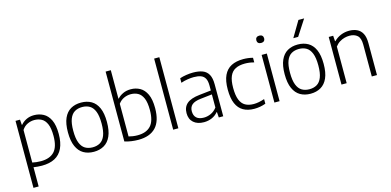

<svg xmlns="http://www.w3.org/2000/svg" viewBox="-87 -1348 4292 2108"><g transform="rotate(-15 2058.5 -294.0)"><path d="M80 220V-541.5H131L135.5 -481.5H140Q164.5 -511.5 203.2 -530.5Q242 -549.5 290.5 -549.5Q348.5 -549.5 396.5 -524Q444.5 -498.5 473 -439.5Q501.5 -380.5 501.5 -281Q501.5 -182.5 471 -118Q440.5 -53.5 381 -22.2Q321.5 9 234 9Q209.5 9 184.8 6.8Q160 4.5 139 1.5V220ZM235.5 -41.5Q337 -41.5 388.8 -96.2Q440.5 -151 440.5 -275Q440.5 -361.5 419.5 -409.8Q398.5 -458 362.2 -477.5Q326 -497 280 -497Q240.5 -497 202.5 -479.2Q164.5 -461.5 139 -422V-52Q158.5 -47.5 184.5 -44.5Q210.5 -41.5 235.5 -41.5Z M825 9.5Q758 9.5 708.2 -19.2Q658.5 -48 630.8 -109.8Q603 -171.5 603 -270.5Q603 -369 630.5 -430.5Q658 -492 707.8 -520.8Q757.5 -549.5 825 -549.5Q892 -549.5 941.8 -521Q991.5 -492.5 1019 -431Q1046.5 -369.5 1046.5 -270.5Q1046.5 -172 1019 -110.2Q991.5 -48.5 941.5 -19.5Q891.5 9.5 825 9.5ZM825 -41.5Q874 -41.5 910 -62.8Q946 -84 965.8 -134Q985.5 -184 985.5 -269Q985.5 -356 965.8 -406Q946 -456 910 -477.5Q874 -499 825 -499Q776 -499 739.8 -477.8Q703.5 -456.5 683.8 -406.8Q664 -357 664 -272Q664 -185 683.8 -134.8Q703.5 -84.5 739.5 -63Q775.5 -41.5 825 -41.5Z M1331 9Q1291.5 9 1251 3.2Q1210.5 -2.5 1175.5 -13.5V-808H1234.5V-485H1238.5Q1263.5 -513 1302.2 -531.2Q1341 -549.5 1391 -549.5Q1447.5 -549.5 1494.2 -523.8Q1541 -498 1569 -439.2Q1597 -380.5 1597 -281Q1597 -133 1529 -62Q1461 9 1331 9ZM1335.5 -41.5Q1433.5 -41.5 1484.8 -96.2Q1536 -151 1536 -275Q1536 -361.5 1515 -409.8Q1494 -458 1458 -477.5Q1422 -497 1377 -497Q1336.5 -497 1298.5 -479.8Q1260.5 -462.5 1234.5 -426V-55Q1254 -49.5 1280.5 -45.5Q1307 -41.5 1335.5 -41.5Z M1727 0V-808H1786V0Z M2076.5 8.5Q2002 8.5 1958.8 -29.8Q1915.5 -68 1915.5 -136.5Q1915.5 -206 1960.8 -244.8Q2006 -283.5 2104.5 -294L2258.5 -311L2263 -267L2107 -249.5Q2037.5 -242 2007 -215.5Q1976.5 -189 1976.5 -142Q1976.5 -92.5 2004.8 -66.5Q2033 -40.5 2088.5 -40.5Q2128 -40.5 2167.2 -57.8Q2206.5 -75 2237.5 -115V-365.5Q2237.5 -418 2221 -447Q2204.5 -476 2172.5 -487.5Q2140.5 -499 2093.5 -499Q2063 -499 2024.5 -493.2Q1986 -487.5 1947.5 -474V-525.5Q1980.5 -537 2021.5 -543.2Q2062.5 -549.5 2099 -549.5Q2163 -549.5 2207 -532.5Q2251 -515.5 2273.5 -474.8Q2296 -434 2296 -363.5V0H2245.5L2241 -62H2236.5Q2209.5 -28.5 2167.5 -10Q2125.5 8.5 2076.5 8.5Z M2648.5 9.5Q2575.5 9.5 2524.2 -19.5Q2473 -48.5 2446.2 -110Q2419.5 -171.5 2419.5 -270.5Q2419.5 -369.5 2448.5 -431Q2477.5 -492.5 2533.2 -521Q2589 -549.5 2670 -549.5Q2697 -549.5 2725 -546Q2753 -542.5 2778 -535.5V-483Q2751.5 -490.5 2725.5 -494Q2699.5 -497.5 2675 -497.5Q2610 -497.5 2567 -475.8Q2524 -454 2502.8 -404.8Q2481.5 -355.5 2481.5 -272.5Q2481.5 -188 2501.2 -137.5Q2521 -87 2560 -65Q2599 -43 2656.5 -43Q2682.5 -43 2712.2 -48.5Q2742 -54 2778 -66V-13.5Q2746 -2 2713.5 3.8Q2681 9.5 2648.5 9.5Z M2877.5 0V-541.5H2936.5V0ZM2907 -669.5Q2886 -669.5 2874.2 -680.5Q2862.5 -691.5 2862.5 -710.5Q2862.5 -730.5 2874.2 -741.8Q2886 -753 2907 -753Q2928 -753 2939.8 -741.8Q2951.5 -730.5 2951.5 -710.5Q2951.5 -691.5 2939.8 -680.5Q2928 -669.5 2907 -669.5Z M3288.5 9.5Q3221.5 9.5 3171.8 -19.2Q3122 -48 3094.2 -109.8Q3066.5 -171.5 3066.5 -270.5Q3066.5 -369 3094 -430.5Q3121.5 -492 3171.2 -520.8Q3221 -549.5 3288.5 -549.5Q3355.5 -549.5 3405.2 -521Q3455 -492.5 3482.5 -431Q3510 -369.5 3510 -270.5Q3510 -172 3482.5 -110.2Q3455 -48.5 3405 -19.5Q3355 9.5 3288.5 9.5ZM3288.5 -41.5Q3337.5 -41.5 3373.5 -62.8Q3409.5 -84 3429.2 -134Q3449 -184 3449 -269Q3449 -356 3429.2 -406Q3409.5 -456 3373.5 -477.5Q3337.5 -499 3288.5 -499Q3239.5 -499 3203.2 -477.8Q3167 -456.5 3147.2 -406.8Q3127.5 -357 3127.5 -272Q3127.5 -185 3147.2 -134.8Q3167 -84.5 3203 -63Q3239 -41.5 3288.5 -41.5ZM3261 -629 3367 -808H3432L3316 -629Z M3640 0V-541.5H3690.5L3695 -478.5H3699.5Q3733.5 -513 3778.2 -531.2Q3823 -549.5 3872.5 -549.5Q3922.5 -549.5 3961.2 -531.5Q4000 -513.5 4021.8 -472.8Q4043.5 -432 4043.5 -363.5V0H3984.5V-361.5Q3984.5 -436.5 3951.2 -466Q3918 -495.5 3861.5 -495.5Q3835.5 -495.5 3806.2 -488Q3777 -480.5 3749 -463Q3721 -445.5 3699 -416V0Z"/></g></svg>

Font: Encode Sans Condensed Thin Light
Style: Regular
Weight: 300
Version: Version 3.002